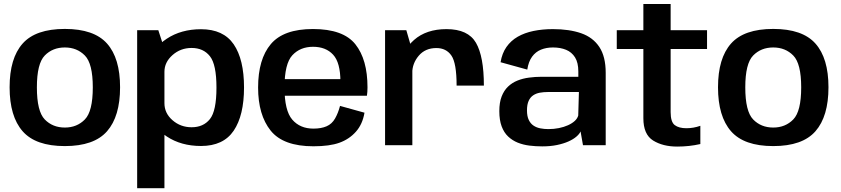

<svg xmlns="http://www.w3.org/2000/svg" viewBox="-20 -748 4330 989"><path d="M314 4.5Q464.5 4.5 531.5 -72Q598.5 -148.5 598.5 -298.5Q598.5 -448 531.5 -523.5Q464.5 -599 314 -599Q163.5 -599 96.5 -523.5Q29.5 -448 29.5 -298.5Q29.5 -148.5 96.5 -72Q163.5 4.5 314 4.5ZM314 -91Q251 -91 210.5 -132.8Q170 -174.5 170 -298Q170 -420.5 210.5 -462Q251 -503.5 314 -503.5Q376.5 -503.5 417.2 -462Q458 -420.5 458 -298Q458 -174.5 417.2 -132.8Q376.5 -91 314 -91Z M686.5 221.5H827V-495.5L795.5 -592.5H686.5ZM1015.5 4Q1130.5 4 1183.8 -74.8Q1237 -153.5 1237 -297.5Q1237 -442 1183.8 -519.8Q1130.5 -597.5 1015.5 -597.5Q913 -597.5 839 -548.5Q765 -499.5 765 -442.5L827 -378Q827 -427.5 868.5 -464.2Q910 -501 967 -501Q1027.5 -501 1061.2 -458.5Q1095 -416 1095 -297Q1095 -176.5 1061.2 -134.5Q1027.5 -92.5 967 -92.5Q910 -92.5 868.5 -128.8Q827 -165 827 -216.5L765 -151Q765 -94 839 -45Q913 4 1015.5 4Z M1594.5 5.5V-85.5Q1525.5 -85.5 1485.5 -131.8Q1445.5 -178 1445.5 -297Q1445.5 -420 1486 -463.5Q1526.5 -507 1592.5 -507Q1658.5 -507 1696 -466.2Q1733.5 -425.5 1733.5 -327.5L1739.5 -340.5H1432V-255H1870Q1873 -274 1873 -298Q1873 -441.5 1810.5 -520Q1748 -598.5 1592 -598.5Q1440.5 -598.5 1375 -520.8Q1309.5 -443 1309.5 -297Q1309.5 -156 1374.2 -75.2Q1439 5.5 1594.5 5.5ZM1594.5 -85.5V5.5Q1678 5.5 1728.5 -12.8Q1779 -31 1813.2 -69.5Q1847.5 -108 1857.5 -167.5L1731.5 -202.5Q1722 -166 1706 -137.8Q1690 -109.5 1662.2 -97.5Q1634.5 -85.5 1594.5 -85.5Z M2332 -307H2472.5Q2472.5 -457 2431.8 -527.5Q2391 -598 2280 -598Q2176 -598 2112.8 -542.2Q2049.5 -486.5 2049.5 -405.5L2103.5 -371.5Q2103.5 -421.5 2137 -461Q2170.5 -500.5 2228 -500.5Q2278.5 -500.5 2305.2 -461.8Q2332 -423 2332 -307ZM1963.5 0H2104V-485L2073 -592.5H1963.5Z M2773 6Q2815 6 2848.8 -1Q2882.5 -8 2907.8 -19.2Q2933 -30.5 2949 -44.2Q2965 -58 2970.5 -71L2983 0H3100V-372.5Q3100 -456.5 3067.2 -506Q3034.5 -555.5 2973.5 -576.8Q2912.5 -598 2828 -598Q2774 -598 2728 -588.5Q2682 -579 2646.8 -558.8Q2611.5 -538.5 2588.8 -506Q2566 -473.5 2558.5 -427.5L2696 -389.5Q2702.5 -431 2720.8 -456Q2739 -481 2766.5 -492.2Q2794 -503.5 2828.5 -503.5Q2866.5 -503.5 2895.8 -491.5Q2925 -479.5 2942 -452.5Q2959 -425.5 2959 -379.5V-352.5H2769Q2736.5 -352.5 2704.8 -348.2Q2673 -344 2645.5 -333Q2618 -322 2597 -302Q2576 -282 2564 -251Q2552 -220 2552 -175.5Q2552 -129.5 2564 -97.2Q2576 -65 2597.5 -44.8Q2619 -24.5 2647 -13.2Q2675 -2 2707.2 2Q2739.5 6 2773 6ZM2804.5 -83Q2783.5 -83 2763.8 -86.8Q2744 -90.5 2728.5 -100.8Q2713 -111 2703.8 -130Q2694.5 -149 2694.5 -179.5Q2694.5 -209.5 2703 -228.2Q2711.5 -247 2726.5 -257Q2741.5 -267 2760.8 -270.5Q2780 -274 2802 -274H2962L2958.5 -153Q2954.5 -138 2940.8 -125.2Q2927 -112.5 2906 -103Q2885 -93.5 2859 -88.2Q2833 -83 2804.5 -83Z M3468 7Q3530.5 7 3587.5 -6V-100Q3552.5 -87.5 3515.5 -87.5Q3477 -87.5 3455.8 -103.5Q3434.5 -119.5 3434.5 -170.5V-495.5H3622V-592.5H3434.5V-727.5H3294V-592.5H3157V-495.5H3294V-139Q3294 -55.5 3344.2 -24.2Q3394.5 7 3468 7Z M3963 4.5Q4113.5 4.5 4180.5 -72Q4247.5 -148.5 4247.5 -298.5Q4247.5 -448 4180.5 -523.5Q4113.5 -599 3963 -599Q3812.5 -599 3745.5 -523.5Q3678.5 -448 3678.5 -298.5Q3678.5 -148.5 3745.5 -72Q3812.5 4.5 3963 4.5ZM3963 -91Q3900 -91 3859.5 -132.8Q3819 -174.5 3819 -298Q3819 -420.5 3859.5 -462Q3900 -503.5 3963 -503.5Q4025.5 -503.5 4066.2 -462Q4107 -420.5 4107 -298Q4107 -174.5 4066.2 -132.8Q4025.5 -91 3963 -91Z"/></svg>

Font: Anybody UltraCondensed Thin SemiBold
Style: Regular
Weight: 600
Version: Version 1.111